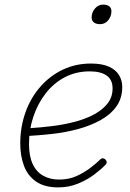

<svg xmlns="http://www.w3.org/2000/svg" viewBox="-20 -795 566 834"><path d="M233 19Q173 19 136.5 -6.5Q100 -32 84 -75Q68 -118 68 -172Q68 -243 90.5 -306.5Q113 -370 155 -418Q197 -466 253 -492.5Q309 -519 375 -519Q424 -519 454 -505Q484 -491 497.5 -468Q511 -445 511 -418Q511 -368 485.5 -332.5Q460 -297 416.5 -273Q373 -249 319.5 -234.5Q266 -220 208.5 -213.5Q151 -207 96 -204L106 -238Q157 -241 208.5 -247.5Q260 -254 307 -266.5Q354 -279 390.5 -299Q427 -319 448 -346.5Q469 -374 469 -411Q469 -449 443 -467Q417 -485 370 -485Q310 -485 261.5 -459.5Q213 -434 178.5 -389.5Q144 -345 125 -288.5Q106 -232 106 -170Q106 -116 122.5 -81.5Q139 -47 169 -31Q199 -15 236 -15Q279 -15 312 -30Q345 -45 371.5 -65Q398 -85 416 -103Q422 -108 427 -107.5Q432 -107 437 -103Q441 -100 443 -93.5Q445 -87 439 -80Q420 -60 389.5 -37Q359 -14 319 2.5Q279 19 233 19ZM414 -690Q398 -690 388 -697.5Q378 -705 378 -719Q378 -741 392.5 -758Q407 -775 428 -775Q444 -775 454 -768Q464 -761 464 -746Q464 -725 450.5 -707.5Q437 -690 414 -690Z"/></svg>

Font: Playwrite MX Thin
Style: Regular
Weight: 250
Designer: Veronika Burian, José Scaglione
Foundry: TypeTogether
Version: Version 1.002